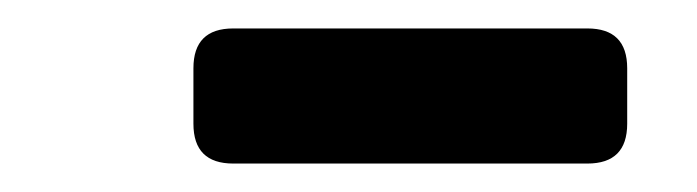

<svg xmlns="http://www.w3.org/2000/svg" viewBox="-20 -775 490 135"><path d="M144 -660Q116 -660 116 -688V-727Q116 -755 144 -755H393Q421 -755 421 -727V-688Q421 -660 393 -660Z"/></svg>

Font: Pitagon Sans Text SemiBold
Style: Regular
Weight: 600
Designer: Travis Tran
Foundry: Pitagon
Version: Version 1.001; ttfautohint (v1.8.4.7-5d5b);gftools[0.9.26]